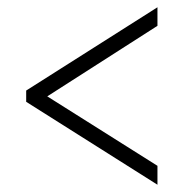

<svg xmlns="http://www.w3.org/2000/svg" viewBox="-20 -622 505 528"><path d="M413 -114V-166L110 -357L413 -551V-602L52 -373V-342Z"/></svg>

Font: Noto Serif Hebrew Condensed Light
Style: Regular
Weight: 300
Width: 3
Designer: Monotype Design Team
Foundry: Monotype Imaging Inc.
Version: Version 2.004